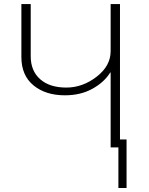

<svg xmlns="http://www.w3.org/2000/svg" viewBox="-20 -724 730 943"><path d="M561.5 -39.1H601.6V199.2H561.5ZM85 -444.3V-704.1H130.9V-447.3Q130.9 -376 177.2 -335Q223.6 -293.9 305.7 -293.9Q385.7 -293.9 454.6 -347.2Q523.4 -400.4 523.4 -472.7V-704.1H569.3V0H523.4V-368.2H521.5Q492.2 -320.3 434.1 -288.1Q376 -255.9 298.8 -255.9Q204.1 -255.9 144.5 -304.7Q85 -353.5 85 -444.3Z"/></svg>

Font: Gothic A1 ExtraLight
Style: Regular
Weight: 275
Designer: HanYang I&C Co.,Ltd.
Foundry: HanYang I&C Co.,Ltd.
Version: Version 2.50